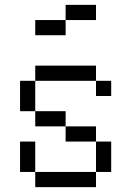

<svg xmlns="http://www.w3.org/2000/svg" viewBox="-20 -770 540 790"><path d="M375 -687.5H250V-750H375ZM62.5 -187.5H125V-62.5H62.5ZM62.5 -437.5H125V-312.5H62.5ZM125 -62.5H375V0H125ZM125 -312.5H250V-250H125ZM125 -500H375V-437.5H125ZM125 -687.5H250V-625H125ZM250 -250H375V-187.5H250ZM375 -187.5H437.5V-62.5H375ZM375 -437.5H437.5V-375H375Z"/></svg>

Font: ChillBitmapSE 16px
Style: Regular
Weight: 400
Designer: Designed by Warren2060
Foundry: ChillType
Version: Version 1.000